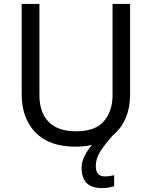

<svg xmlns="http://www.w3.org/2000/svg" viewBox="-20 -734 771 974"><path d="M466 107Q466 136 478 148.5Q490 161 511 161Q528 161 539.5 158.5Q551 156 559 155V211Q545 215 531 217.5Q517 220 497 220Q444 220 419 194Q394 168 394 117Q394 86 410 55.5Q426 25 447 1Q408 10 362 10Q229 10 159.5 -62.5Q90 -135 90 -254V-714H180V-251Q180 -164 226.5 -116Q273 -68 367 -68Q464 -68 507.5 -119.5Q551 -171 551 -252V-714H640V-252Q640 -189 618 -136Q596 -83 552 -47Q508 3 487 37.5Q466 72 466 107Z"/></svg>

Font: Noto Sans Multani
Style: Regular
Weight: 400
Designer: Monotype Design Team
Foundry: Monotype Imaging Inc.
Version: Version 2.002; ttfautohint (v1.8.4.7-5d5b)